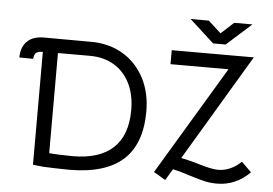

<svg xmlns="http://www.w3.org/2000/svg" viewBox="-57 -940 1480 1039"><g transform="rotate(5 682.5 -421.0)"><path d="M213 5 156 -1V-614Q130 -614 120 -605Q109 -596 107 -572L32 -573Q32 -633 69 -665Q99 -692 157 -692L423 -691Q518 -688 590 -643Q662 -598 702 -520Q742 -442 742 -342Q742 -165 645.5 -78Q549 9 352 9Q319 9 277.5 7.5Q236 6 213 5ZM660 -342Q660 -425 629.5 -486.5Q599 -548 543 -581.5Q487 -615 412 -615H238V-71Q258 -69 297 -67.5Q336 -66 365 -66Q511 -66 585.5 -135.5Q660 -205 660 -342ZM1165 -608H850V-684H1296L952 -107L968 -104Q1002 -97 1045 -84Q1120 -61 1156 -61Q1190 -61 1222.5 -75.5Q1255 -90 1281 -116L1335 -63Q1258 14 1156 14Q1121 14 1090 7Q1059 0 1008 -16Q950 -35 913 -43L876 19L812 -19ZM1036 -861 1105 -798 1174 -861H1273L1138 -740H1070L937 -861Z"/></g></svg>

Font: Bellota
Style: Bold
Weight: 700
Designer: Kemie Guaida
Foundry: Kemie Guaida
Version: Version 4.001